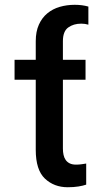

<svg xmlns="http://www.w3.org/2000/svg" viewBox="-20 -781 434 811"><path d="M131 -528.4V-606.9Q131 -647.7 144.2 -676.8Q157.3 -706 179.9 -724.6Q202.4 -743.3 232.2 -752Q262.1 -760.7 295.5 -760.7Q327.4 -760.7 353.3 -753.2V-676.8Q339.1 -681.1 323.2 -681.1Q290.8 -681.1 268.5 -665.1Q245.7 -649.1 245.7 -606.9V-528.4H341.3V-444.2H245.7V-153.4Q245.7 -139.2 248.4 -126.8Q251.1 -114.3 257.6 -105.1Q264.2 -95.9 274.9 -90.7Q285.5 -85.6 301.5 -85.6Q313.9 -85.6 325.5 -87.4Q337 -89.1 344.1 -90.2V-1.1Q330.6 3.6 311.1 6.7Q291.5 9.9 266 9.9Q208.5 9.9 169.7 -26.6Q131 -63.2 131 -148.1V-444.2H41.5V-528.4Z"/></svg>

Font: Inter P Medium
Style: Regular
Weight: 500
Designer: Rasmus Andersson
Foundry: rsms
Version: Version 3.018;git-588b23468